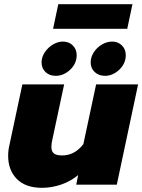

<svg xmlns="http://www.w3.org/2000/svg" viewBox="-20 -884 681 919"><path d="M259 -864H614L589 -746H234ZM179 -585Q179 -611 194.5 -634Q210 -657 233.5 -671Q257 -685 281 -685Q310 -685 328.5 -666.5Q347 -648 347 -620Q347 -580 316 -550.5Q285 -521 246 -521Q217 -521 198 -539Q179 -557 179 -585ZM414 -585Q414 -611 429 -634Q444 -657 468 -671Q492 -685 517 -685Q545 -685 563.5 -666.5Q582 -648 582 -620Q582 -580 551 -550.5Q520 -521 482 -521Q453 -521 433.5 -539Q414 -557 414 -585ZM19 -138Q19 -164 25 -189L87 -480H287L230 -213Q226 -197 226 -181Q226 -159 238 -149.5Q250 -140 278 -140Q337 -140 379 -194L440 -480H641L539 0H345L354 -46Q318 -16 272.5 -0.5Q227 15 181 15Q102 15 60.5 -27.5Q19 -70 19 -138Z"/></svg>

Font: Prompt ExtraBold
Style: Italic
Weight: 800
Italic angle: -12°
Designer: Katatrad Team
Foundry: CadsonDemak
Version: Version 1.001